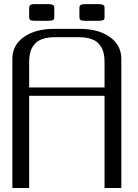

<svg xmlns="http://www.w3.org/2000/svg" viewBox="-20 -935 686 955"><path d="M500 -894V-852.1Q500 -843.3 498.8 -839.8Q497.6 -836.4 490.7 -834Q483.9 -831.5 468.8 -831.5H406.2Q385.7 -831.5 380.4 -835.7Q375 -839.8 375 -852.1V-894Q375 -899.4 375.5 -901.9Q376 -904.3 378.7 -908Q381.3 -911.6 388.2 -913.1Q395 -914.6 406.2 -914.6H468.8Q483.4 -914.6 490.5 -911.6Q497.6 -908.7 498.8 -905.3Q500 -901.9 500 -894ZM250 -894V-852.1Q250 -843.3 248.8 -839.8Q247.6 -836.4 240.7 -834Q233.9 -831.5 218.8 -831.5H156.2Q135.7 -831.5 130.4 -835.7Q125 -839.8 125 -852.1V-894Q125 -899.4 125.5 -901.9Q126 -904.3 128.7 -908Q131.3 -911.6 138.2 -913.1Q145 -914.6 156.2 -914.6H218.8Q233.4 -914.6 240.5 -911.6Q247.6 -908.7 248.8 -905.3Q250 -901.9 250 -894ZM375 -791.5Q468.8 -791.5 526.1 -751.2Q583.5 -710.9 583.5 -641.6V0H500V-458.5H125V0Q125 0 41.5 0V-641.6Q41.5 -710.9 98.9 -751.2Q156.2 -791.5 250 -791.5ZM500 -500V-618.7Q500 -631.8 499.5 -641.6Q499 -651.4 496.3 -666Q493.7 -680.7 488.8 -691.2Q483.9 -701.7 474.6 -713.4Q465.3 -725.1 452.6 -732.7Q439.9 -740.2 419.9 -745.1Q399.9 -750 375 -750H250Q225.1 -750 205.1 -745.1Q185.1 -740.2 172.4 -732.7Q159.7 -725.1 150.4 -713.4Q141.1 -701.7 136.2 -691.2Q131.3 -680.7 128.7 -666Q126 -651.4 125.5 -641.6Q125 -631.8 125 -618.7V-500Z"/></svg>

Font: Gputeks
Style: Regular
Weight: 500
Version: Version 0.9